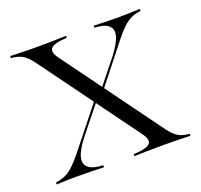

<svg xmlns="http://www.w3.org/2000/svg" viewBox="-104 -687 839 803"><g transform="rotate(-20 315.0 -285.5)"><path d="M363.7 0V-8.9Q421.8 -11.3 436.3 -27Q450.8 -42.7 425 -76.6L107.3 -511.3Q87.9 -537.1 69 -548.4Q50 -559.7 18.5 -562.1V-571Q45.2 -570.2 75.4 -569.4Q105.6 -568.5 135.5 -568.5Q179.8 -568.5 213.7 -569.4Q247.6 -570.2 266.9 -571V-562.1Q211.3 -559.7 196.4 -544Q181.5 -528.2 207.3 -494.4L525 -59.7Q544.4 -33.9 562.9 -22.6Q581.5 -11.3 612.9 -8.9V0Q586.3 -0.8 556.9 -1.6Q527.4 -2.4 496.8 -2.4Q451.6 -2.4 417.7 -1.6Q383.9 -0.8 363.7 0ZM17.7 0V-8.9Q41.9 -12.1 60.5 -20.6Q79 -29 96.8 -45.6Q114.5 -62.1 137.1 -89.5L292.7 -284.7L299.2 -278.2L194.4 -147.6Q158.9 -102.4 151.6 -72.2Q144.4 -41.9 164.1 -26.2Q183.9 -10.5 228.2 -8.9V0Q207.3 -0.8 175.4 -1.6Q143.5 -2.4 109.7 -2.4Q87.1 -2.4 67.7 -2Q48.4 -1.6 17.7 0ZM324.2 -288.7 316.1 -293.5 421 -425Q455.6 -470.2 462.9 -499.6Q470.2 -529 451.6 -544.8Q433.1 -560.5 390.3 -562.1V-571Q416.1 -570.2 446 -569.4Q475.8 -568.5 504.8 -568.5Q527.4 -568.5 546.4 -569.4Q565.3 -570.2 595.2 -571V-562.1Q571 -559.7 552.4 -550.8Q533.9 -541.9 516.1 -525.4Q498.4 -508.9 476.6 -481.5Z"/></g></svg>

Font: Playfair 144pt SemiExpanded Light
Style: Regular
Weight: 300
Width: 6
Designer: Claus Eggers Sørensen
Foundry: Claus Eggers Sørensen
Version: Version 2.203